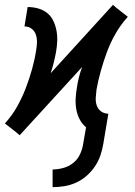

<svg xmlns="http://www.w3.org/2000/svg" viewBox="-37 -549 557 792"><path d="M180 223V150Q201 150 223.5 144Q246 138 264.5 123.5Q283 109 293 87.5Q303 66 306 45L318 -24Q302 -37 292 -56Q282 -75 278 -96.5Q274 -118 275 -141Q276 -164 280 -186Q283 -208 288.5 -230Q294 -252 302 -273L44 9L29 -4L-17 -40L-14 -43Q14 -74 34.5 -111Q55 -148 69.5 -186Q84 -224 95 -263Q106 -302 112 -341Q115 -357 115.5 -374Q116 -391 111 -406Q106 -421 93.5 -430.5Q81 -440 64 -440L77 -520Q100 -520 121 -514Q142 -508 158 -495Q174 -482 183 -463Q192 -444 196 -422.5Q200 -401 199 -378.5Q198 -356 194 -334Q190 -312 184.5 -290Q179 -268 172 -247L429 -529L444 -516L490 -480L488 -477Q460 -446 439 -409Q418 -372 404 -334Q390 -296 379 -257Q368 -218 361 -179Q359 -163 358 -146Q357 -129 362 -114Q367 -99 380 -89.5Q393 -80 410 -80L389 45Q385 69 377 92.5Q369 116 354.5 137.5Q340 159 320 176.5Q300 194 276.5 204.5Q253 215 228.5 219Q204 223 180 223Z"/></svg>

Font: Iosevka Medium Oblique
Style: Regular
Weight: 500
Italic angle: -9°
Monospace: yes
Designer: Belleve Invis
Foundry: Belleve Invis
Version: Version 32.5.0; ttfautohint (v1.8.4)